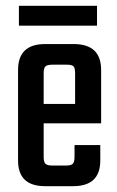

<svg xmlns="http://www.w3.org/2000/svg" viewBox="-20 -639 400 659"><path d="M313 -619.1V-550.8H44.9V-619.1ZM129.9 -282.2H237.8V-388.2Q237.8 -405.8 232.2 -411.4Q226.6 -417 209 -417H160.2Q142.1 -417 136 -411.1Q129.9 -405.3 129.9 -388.2ZM134.8 -487.8H232.9Q327.1 -487.8 327.1 -398.9V-215.8H129.9V-100.1Q129.9 -83 136 -76.9Q142.1 -70.8 160.2 -70.8H206.1Q224.1 -70.8 230 -76.9Q235.8 -83 235.8 -101.1V-141.1H324.2V-87.9Q324.2 0 231 0H134.8Q42 0 42 -87.9V-398.9Q42 -487.8 134.8 -487.8Z"/></svg>

Font: Teko
Style: Regular
Weight: 400
Designer: Manushi Parikh, Jonny Pinhorn
Foundry: Indian Type Foundry
Version: Version 2.000;PS 1.0;hotconv 1.0.79;makeotf.lib2.5.61930